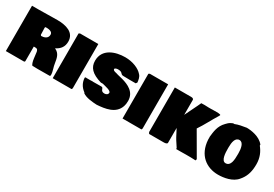

<svg xmlns="http://www.w3.org/2000/svg" viewBox="33 -1548 3414 2393"><g transform="rotate(30 1740.0 -351.5)"><path d="M44.9 -671.9V-19.5H301.8C320.3 -19.5 318.4 -31.2 318.4 -46.9V-242.2H340.8C373 -242.2 377 -225.6 382.8 -204.1L393.6 -117.2C398.4 -73.2 412.1 -29.3 425.8 -25.4H459C470.7 -25.4 482.4 -25.4 494.1 -24.4C551.8 -24.4 612.3 -25.4 670.9 -25.4C679.7 -25.4 681.6 -34.2 681.6 -43C681.6 -93.1 655.3 -147.5 650.4 -194.3C639.6 -257.8 632.8 -323.2 558.6 -355.5C626.9 -389.6 660.2 -438.1 660.2 -509.8C660.2 -642.3 531.7 -675.8 408.2 -675.8C317.4 -675.8 220.7 -671.9 135.7 -671.9ZM321.3 -414.1C321.3 -442.4 318.4 -470.7 318.4 -499V-517.6C318.4 -521.5 324.2 -524.4 328.1 -525.4C357.4 -525.4 425.8 -524.4 425.8 -474.6C425.8 -415 366.2 -402.3 332 -402.3C327.1 -404 324.3 -410.4 321.3 -414.1Z M719.7 -18.6H987.3C994.1 -18.6 996.1 -23.4 999 -36.1V-671.9H736.3C731.4 -667 720.7 -667 719.7 -660.2Z M1469.7 -482.4C1503.9 -482.4 1536.1 -480.5 1564.5 -480.5H1647.5L1661.1 -500C1656.2 -536.1 1652.3 -574.2 1625 -601.6C1579.2 -656.6 1482.3 -697.3 1374 -697.3C1231.5 -697.3 1067.4 -640.9 1067.4 -472.7C1067.4 -376 1123 -313.5 1266.6 -271.5H1295.9C1337.9 -259.8 1421.9 -245.1 1421.9 -213.9C1421.9 -186.5 1394.5 -174.8 1372.1 -174.8C1308.6 -174.8 1334 -232.4 1297.9 -232.4H1275.4C1244.1 -232.4 1207 -232.4 1178.7 -231.4C1175.8 -232.4 1173.8 -232.4 1171.9 -232.4H1159.2C1152.3 -232.4 1146.5 -232.4 1139.6 -231.4H1089.8C1084 -231.4 1078.1 -232.4 1072.3 -232.4C1065.4 -232.4 1061.5 -228.5 1061.5 -220.7C1066.4 -158.2 1090.8 -106.4 1152.3 -60.5V-54.7C1202.1 -15.6 1299.8 -8.8 1358.4 -5.9C1476.6 -13.7 1621.1 -33.2 1664.1 -163.1V-162.1C1671.9 -185.5 1675.8 -210.9 1675.8 -242.2C1675.8 -371.1 1565.4 -418.9 1472.7 -444.3L1401.1 -461.9C1379.6 -472.6 1325.2 -472.7 1325.2 -500C1325.2 -518.6 1364.3 -521.5 1371.1 -521.5C1444.6 -521.5 1421.4 -482.4 1469.7 -482.4Z M1724.6 -18.6H1992.2C1999 -18.6 2001 -23.4 2003.9 -36.1V-671.9H1741.2C1736.3 -667 1725.6 -667 1724.6 -660.2Z M2107.4 -17.6H2313.5C2337.9 -17.6 2361.3 -20.5 2367.2 -37.1V-253.9L2421.9 -149.4C2442.4 -110.4 2471.7 -73.2 2493.2 -37.1V-23.4H2559.6C2584 -23.4 2610.4 -24.4 2634.8 -24.4C2681.6 -24.4 2725.6 -24.4 2771.5 -21.5C2779.3 -27.3 2778.3 -35.3 2778.3 -44.1L2587.3 -373.3C2646.2 -458.9 2693.4 -557.4 2749 -645.5C2754.9 -653.3 2757.8 -663.1 2757.8 -664.1C2757.8 -675.8 2700.2 -675.8 2678.7 -675.8C2673.8 -674.8 2671.9 -674.8 2671.9 -674.8H2643.6C2636.7 -674.8 2628.9 -673.8 2621.1 -673.8H2584C2565.4 -673.8 2544.9 -675.8 2525.4 -675.8L2479.2 -674.6L2455.1 -623C2425.4 -562.9 2397 -502.4 2367.2 -442.4V-659.2C2362.3 -683.6 2328.1 -679.7 2311.5 -679.7H2095.7V-38.1C2099.5 -30.5 2104 -23.3 2107.4 -17.6Z M2780.3 -353.5V-324.2C2793 -107.4 2938.5 -6.8 3103.5 -6.8C3186.5 -6.8 3308.6 -26.4 3371.1 -104.5L3390.6 -128.9C3435.5 -190.4 3455.1 -261.7 3455.1 -357.4C3455.1 -454.1 3421.9 -523.4 3375 -582V-595.7C3311.5 -677.7 3186.5 -693.4 3124 -693.4C3065.3 -684.1 3012.5 -675.2 2966.8 -656.2H2948.2C2919.9 -644.5 2896.5 -631.8 2877 -609.4L2865.2 -597.7C2793.9 -526.4 2788.1 -440.4 2779.3 -364.3ZM3048.8 -349.6V-371.1C3048.8 -437.5 3060.5 -515.6 3122.1 -515.6C3180.7 -515.6 3192.4 -426.8 3192.4 -367.2V-349.6C3192.4 -272.5 3188.5 -177.7 3114.3 -177.7C3051.8 -177.7 3048.8 -292 3048.8 -349.6Z"/></g></svg>

Font: Bowlby One SC
Style: Regular
Weight: 400
Width: 1
Version: Version 1.2